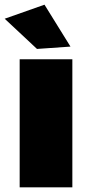

<svg xmlns="http://www.w3.org/2000/svg" viewBox="-29 -800 384 820"><path d="M161 -780 272 -601 129 -591 -9 -720ZM55 -547H280V0H55Z"/></svg>

Font: TypoPRO Montserrat Alternates
Style: Regular
Weight: 900
Designer: Julieta Ulanovsky
Foundry: Julieta Ulanovsky
Version: Version 6.001